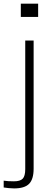

<svg xmlns="http://www.w3.org/2000/svg" viewBox="-79 -820 260 1042"><path d="M34 -728V-800H128V-728ZM-2 202.5Q-14 202.5 -30.8 201Q-47.5 199.5 -59 197.5V160.5Q-47.5 162.5 -33.2 163.2Q-19 164 -3.5 164Q30.5 164 44.2 149.8Q58 135.5 58 98V-600H103.5V95.5Q103.5 152.5 79 177.5Q54.5 202.5 -2 202.5Z"/></svg>

Font: Big Shoulders Display Thin Light
Style: Regular
Weight: 300
Version: Version 2.002